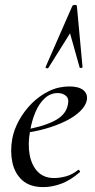

<svg xmlns="http://www.w3.org/2000/svg" viewBox="-20 -752 387 784"><path d="M294 -727 317 -478Q317 -475 311 -474.5Q305 -474 305 -477L266 -616L177 -474Q175 -472 170 -473.5Q165 -475 166 -478L275 -727Q278 -732 286 -732Q294 -732 294 -727ZM157 12Q102 12 71 -16Q40 -44 30.5 -89Q21 -134 30 -185Q37 -223 58 -261Q79 -299 110 -330Q141 -361 180 -380Q219 -399 263 -399Q301 -399 319.5 -384.5Q338 -370 335 -345Q331 -321 307.5 -298Q284 -275 247 -257Q210 -239 164 -226Q118 -213 70 -208L72 -221Q147 -232 198 -256.5Q249 -281 257 -324Q263 -349 249.5 -360.5Q236 -372 216 -372Q186 -372 163 -351Q140 -330 125 -295Q110 -260 103 -218Q93 -164 101 -120.5Q109 -77 134 -51Q159 -25 201 -25Q224 -25 249.5 -32Q275 -39 299 -58Q301 -60 304.5 -56Q308 -52 306 -49Q268 -16 230.5 -2Q193 12 157 12Z"/></svg>

Font: Cormorant Light Medium
Style: Italic
Weight: 500
Italic angle: -10°
Version: Version 4.000